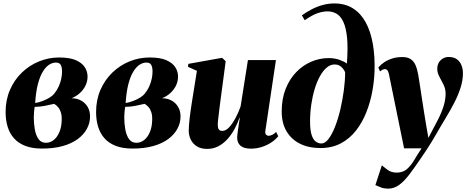

<svg xmlns="http://www.w3.org/2000/svg" viewBox="-20 -851 2706 1114"><path d="M224 11Q168 11 127.8 -4.2Q87.5 -19.5 62 -47.8Q36.5 -76 24.5 -115Q12.5 -154 12.5 -201Q12.5 -271.5 37.8 -329.5Q63 -387.5 106.8 -429.8Q150.5 -472 206.5 -494.8Q262.5 -517.5 323.5 -517.5Q384 -517.5 420 -501.8Q456 -486 472 -461Q488 -436 488 -407Q488 -378.5 475.8 -353.8Q463.5 -329 442.5 -310.2Q421.5 -291.5 395 -281Q425.5 -281 449.8 -268Q474 -255 488.2 -231.2Q502.5 -207.5 502.5 -175.5Q502.5 -137.5 484.2 -103.8Q466 -70 430.8 -44Q395.5 -18 343.5 -3.5Q291.5 11 224 11ZM246.5 -22.5Q271.5 -22.5 291.8 -38.8Q312 -55 324.5 -84.5Q337 -114 338 -154Q339 -180.5 333.2 -198.8Q327.5 -217 317.2 -229Q307 -241 294.5 -248.5Q281.5 -246 267.2 -242.8Q253 -239.5 239.5 -236.8Q226 -234 214 -233Q206 -232.5 197.5 -231.8Q189 -231 181 -231Q179 -218.5 177.5 -201.2Q176 -184 176 -169.5Q176 -134 182 -100.2Q188 -66.5 203.2 -44.5Q218.5 -22.5 246.5 -22.5ZM184 -253Q208 -257.5 229.8 -266Q251.5 -274.5 268.5 -285.2Q285.5 -296 294 -306.5Q311 -327.5 321 -350Q331 -372.5 335.5 -394.5Q340 -416.5 340 -435.5Q340 -460.5 332.5 -474.2Q325 -488 304.5 -488Q284 -488 264.2 -475Q244.5 -462 227.8 -434.2Q211 -406.5 199.5 -361.8Q188 -317 184 -253Z M749 11Q693 11 652.8 -4.2Q612.5 -19.5 587 -47.8Q561.5 -76 549.5 -115Q537.5 -154 537.5 -201Q537.5 -271.5 562.8 -329.5Q588 -387.5 631.8 -429.8Q675.5 -472 731.5 -494.8Q787.5 -517.5 848.5 -517.5Q909 -517.5 945 -501.8Q981 -486 997 -461Q1013 -436 1013 -407Q1013 -378.5 1000.8 -353.8Q988.5 -329 967.5 -310.2Q946.5 -291.5 920 -281Q950.5 -281 974.8 -268Q999 -255 1013.2 -231.2Q1027.5 -207.5 1027.5 -175.5Q1027.5 -137.5 1009.2 -103.8Q991 -70 955.8 -44Q920.5 -18 868.5 -3.5Q816.5 11 749 11ZM771.5 -22.5Q796.5 -22.5 816.8 -38.8Q837 -55 849.5 -84.5Q862 -114 863 -154Q864 -180.5 858.2 -198.8Q852.5 -217 842.2 -229Q832 -241 819.5 -248.5Q806.5 -246 792.2 -242.8Q778 -239.5 764.5 -236.8Q751 -234 739 -233Q731 -232.5 722.5 -231.8Q714 -231 706 -231Q704 -218.5 702.5 -201.2Q701 -184 701 -169.5Q701 -134 707 -100.2Q713 -66.5 728.2 -44.5Q743.5 -22.5 771.5 -22.5ZM709 -253Q733 -257.5 754.8 -266Q776.5 -274.5 793.5 -285.2Q810.5 -296 819 -306.5Q836 -327.5 846 -350Q856 -372.5 860.5 -394.5Q865 -416.5 865 -435.5Q865 -460.5 857.5 -474.2Q850 -488 829.5 -488Q809 -488 789.2 -475Q769.5 -462 752.8 -434.2Q736 -406.5 724.5 -361.8Q713 -317 709 -253Z M1182.5 13Q1145.5 13 1121.8 -2.2Q1098 -17.5 1086.5 -41.8Q1075 -66 1075 -93.5Q1075 -109 1076.8 -128.8Q1078.5 -148.5 1081 -170.5Q1083.5 -192.5 1086.8 -214.2Q1090 -236 1093 -255.5L1122.5 -440L1070.5 -463.5L1073 -480.5L1268.5 -515.5L1289.5 -496L1261.5 -285.5Q1258.5 -264.5 1255.5 -240Q1252.5 -215.5 1249.8 -193Q1247 -170.5 1245.2 -153.8Q1243.5 -137 1243.5 -131Q1243.5 -119 1245.2 -110.2Q1247 -101.5 1252.8 -96.5Q1258.5 -91.5 1270 -91.5Q1291 -91.5 1311.2 -114.2Q1331.5 -137 1348.5 -170Q1365.5 -203 1376 -233.5L1418.5 -502.5H1581L1519.5 -91Q1517.5 -75.5 1524.2 -69.2Q1531 -63 1538 -63Q1547.5 -63 1559.8 -68.8Q1572 -74.5 1582 -85.5L1594.5 -60.5Q1578 -40 1553 -23.8Q1528 -7.5 1498 2Q1468 11.5 1436 11.5Q1395 11.5 1375.5 -5.5Q1356 -22.5 1356 -53Q1356 -59 1357.5 -71.5Q1359 -84 1361.2 -100Q1363.5 -116 1366.2 -133.8Q1369 -151.5 1371.5 -168H1369.5Q1358.5 -135 1341 -102.8Q1323.5 -70.5 1300 -44.2Q1276.5 -18 1247 -2.5Q1217.5 13 1182.5 13Z M1838 8Q1772 8 1721.8 -16.5Q1671.5 -41 1643 -88.5Q1614.5 -136 1614.5 -204Q1614.5 -277.5 1637.2 -335Q1660 -392.5 1698.8 -432.5Q1737.5 -472.5 1786.2 -493.2Q1835 -514 1887 -514Q1921.5 -514 1950 -503.8Q1978.5 -493.5 1992.5 -482Q1999.5 -572 1993.8 -631Q1988 -690 1972.2 -723.8Q1956.5 -757.5 1933 -771.2Q1909.5 -785 1880.5 -785Q1853.5 -785 1822.5 -774.5Q1791.5 -764 1748 -733.5L1731.5 -762Q1758.5 -781.5 1789 -797.2Q1819.5 -813 1852.2 -822Q1885 -831 1920 -831Q1982.5 -831 2027.8 -802.5Q2073 -774 2101.8 -721.5Q2130.5 -669 2143.2 -596.2Q2156 -523.5 2153 -435Q2151 -379 2139.5 -317.5Q2128 -256 2105 -198.2Q2082 -140.5 2045.8 -93.8Q2009.5 -47 1958 -19.5Q1906.5 8 1838 8ZM1844.5 -18.5Q1866.5 -18.5 1886.8 -45.5Q1907 -72.5 1924.5 -117.2Q1942 -162 1954.8 -216.5Q1967.5 -271 1975 -327.2Q1982.5 -383.5 1982.5 -432Q1977 -444 1968.8 -454.2Q1960.5 -464.5 1949 -470.8Q1937.5 -477 1921.5 -477Q1897 -477 1875.5 -458.8Q1854 -440.5 1836.2 -408.5Q1818.5 -376.5 1805.8 -334.5Q1793 -292.5 1786 -244.2Q1779 -196 1779 -146Q1779 -96 1788 -68.2Q1797 -40.5 1812 -29.5Q1827 -18.5 1844.5 -18.5Z M2236.5 -421.5Q2233 -437.5 2227.2 -443.8Q2221.5 -450 2214.5 -450Q2206.5 -450 2200 -446.8Q2193.5 -443.5 2185 -436.5L2175 -459.5Q2190 -477 2210.5 -490.5Q2231 -504 2257 -512Q2283 -520 2314.5 -520Q2344 -520 2362.2 -508.2Q2380.5 -496.5 2390.8 -473.2Q2401 -450 2407 -415Q2410.5 -395 2415.8 -359.8Q2421 -324.5 2427.5 -282.8Q2434 -241 2440.2 -201Q2446.5 -161 2451.5 -131.5L2465.5 -51L2520.5 -155.5Q2532 -178 2540.5 -198.8Q2549 -219.5 2554.8 -238.8Q2560.5 -258 2563 -275.8Q2565.5 -293.5 2565.5 -309Q2565 -336.5 2553 -360.5Q2541 -384.5 2529 -406.8Q2517 -429 2517 -452Q2517 -482.5 2536.5 -501.5Q2556 -520.5 2582.5 -520.5Q2613.5 -520.5 2631.8 -506.5Q2650 -492.5 2658 -471Q2666 -449.5 2666 -426Q2666 -385.5 2652.5 -342.8Q2639 -300 2616.2 -255.8Q2593.5 -211.5 2566 -166.5Q2549 -138.5 2536 -116.2Q2523 -94 2511.5 -73.8Q2500 -53.5 2486.5 -31.5Q2473 -9.5 2455.2 18Q2437.5 45.5 2411.5 82.5Q2381 127 2353 163.8Q2325 200.5 2295.8 222Q2266.5 243.5 2231.5 243.5Q2208.5 243.5 2192.2 237.2Q2176 231 2158 223L2195.5 108.5Q2205.5 116.5 2227.5 133.5Q2249.5 150.5 2281 150.5Q2318 150.5 2341.2 130Q2364.5 109.5 2383.5 77.2Q2402.5 45 2426 9.5H2324.5Z"/></svg>

Font: Merriweather 144pt Black
Style: Italic
Weight: 900
Italic angle: -7.8°
Version: Version 2.101